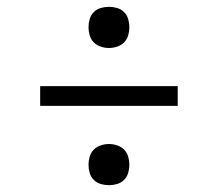

<svg xmlns="http://www.w3.org/2000/svg" viewBox="-20 -622 640 564"><path d="M300 -481Q288 -481 276 -485Q264 -489 255.5 -497.5Q247 -506 243.5 -518Q240 -530 240 -542Q240 -554 243.5 -566Q247 -578 255.5 -586.5Q264 -595 276 -598.5Q288 -602 300 -602Q312 -602 324 -598.5Q336 -595 344.5 -586.5Q353 -578 356.5 -566Q360 -554 360 -542Q360 -530 356.5 -518Q353 -506 344.5 -497.5Q336 -489 324 -485Q312 -481 300 -481ZM98 -311V-369H502V-311ZM300 -78Q288 -78 276 -81.5Q264 -85 255.5 -93.5Q247 -102 243.5 -114Q240 -126 240 -138Q240 -150 243.5 -162Q247 -174 255.5 -182.5Q264 -191 276 -195Q288 -199 300 -199Q312 -199 324 -195Q336 -191 344.5 -182.5Q353 -174 356.5 -162Q360 -150 360 -138Q360 -126 356.5 -114Q353 -102 344.5 -93.5Q336 -85 324 -81.5Q312 -78 300 -78Z"/></svg>

Font: Iosevka Curly Slab LtEx
Style: Regular
Weight: 300
Width: 7
Monospace: yes
Designer: Belleve Invis
Foundry: Belleve Invis
Version: Version 11.1.0; ttfautohint (v1.8.3)